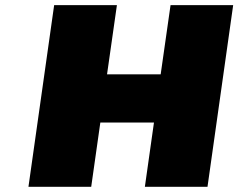

<svg xmlns="http://www.w3.org/2000/svg" viewBox="-20 -721 920 741"><path d="M89.8 0 189 -701.2H431.2L393.1 -434.1H600.1L638.2 -701.2H879.9L780.8 0H539.1L574.2 -248H367.2L332 0Z"/></svg>

Font: Trueno UltraBlack
Style: Italic
Weight: 950
Designer: Julieta Ulanovsky
Foundry: Julieta Ulanovsky
Version: Version 3.001b | FøM Fix